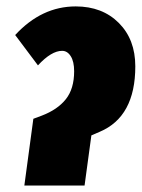

<svg xmlns="http://www.w3.org/2000/svg" viewBox="-20 -573 438 593"><path d="M55.2 0 83 -206.1 108.9 -215.8Q157.7 -234.4 183.3 -266.6Q209 -298.8 209 -353Q209 -382.8 198.5 -399.4Q188 -416 171.9 -416Q138.7 -416 97.2 -371.1L26.9 -464.8Q108.4 -553.2 213.9 -553.2Q295.9 -553.2 346.9 -502.2Q397.9 -451.2 397.9 -368.2Q397.9 -212.4 288.1 -166L262.2 -154.8L241.2 0Z"/></svg>

Font: Fira Sans Compressed Heavy
Style: Italic
Weight: 900
Width: 3
Italic angle: -8°
Designer: Carrois Corporate & Edenspiekermann AG
Foundry: Carrois Corporate GbR & Edenspiekermann AG
Version: Version 4.203;PS 004.203;hotconv 1.0.88;makeotf.lib2.5.64775